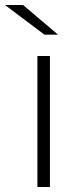

<svg xmlns="http://www.w3.org/2000/svg" viewBox="-43 -745 324 765"><path d="M106 0V-522H156V0ZM134 -607 -23 -725H49L188 -607Z"/></svg>

Font: Montserrat Thin Light
Style: Regular
Weight: 300
Version: Version 9.000